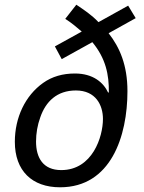

<svg xmlns="http://www.w3.org/2000/svg" viewBox="-20 -785 610 815"><path d="M235 10C451 10 521 -207 521 -398C521 -509 488 -584 441 -644L556 -708L524 -761L398 -691C369 -722 335 -744 304 -765L257 -705C284 -688 307 -668 327 -651L213 -588L242 -534L372 -606C429 -537 443 -468 442 -393L439 -392C419 -435 375 -473 298 -473C246 -473 201 -460 163 -433C87 -379 43 -286 43 -183C43 -60 116 10 235 10ZM240 -63C163 -63 133 -115 133 -184C133 -219 139 -254 151 -287C174 -354 222 -401 302 -401C387 -401 417 -338 417 -280C417 -205 373 -63 240 -63Z"/></svg>

Font: BC Sans
Style: Italic
Weight: 400
Italic angle: -12°
Designer: Monotype Design Team
Designer: Province of B.C.
Foundry: Monotype Imaging Inc.
Version: Version 2.000;GOOG;noto-source:20170915:90ef993387c0